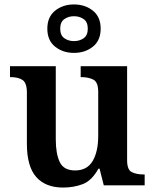

<svg xmlns="http://www.w3.org/2000/svg" viewBox="-20 -834 695 864"><path d="M264 10Q185 10 143 -37.5Q101 -85 101 -187V-417Q101 -461 81.5 -474Q62 -487 27 -487H25V-536H231V-207Q231 -142 249 -104.5Q267 -67 318 -67Q372 -67 397 -109.5Q422 -152 422 -223V-420Q422 -465 399.5 -476Q377 -487 346 -487H343V-536H552V-113Q552 -70 573 -59.5Q594 -49 625 -49H631V0H447L428 -75H423Q393 -21 352.5 -5.5Q312 10 264 10ZM313 -596Q263 -596 228 -624Q193 -652 193 -705Q193 -758 228 -786Q263 -814 313 -814Q363 -814 398 -786Q433 -758 433 -705Q433 -652 398 -624Q363 -596 313 -596ZM313 -649Q338 -649 356.5 -662Q375 -675 375 -705Q375 -735 356.5 -748Q338 -761 313 -761Q288 -761 269.5 -748Q251 -735 251 -705Q251 -675 269.5 -662Q288 -649 313 -649Z"/></svg>

Font: Noto Serif NP Hmong SemiBold
Style: Regular
Weight: 600
Designer: Dalton Maag Ltd
Foundry: Dalton Maag Ltd
Version: Version 1.001; ttfautohint (v1.8.4.7-5d5b)